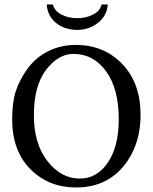

<svg xmlns="http://www.w3.org/2000/svg" viewBox="-20 -825 680 855"><path d="M307.1 -585Q239.3 -585 185.1 -513.9Q130.9 -442.9 130.9 -311Q130.9 -185.1 191.4 -107.4Q252 -29.8 335.9 -29.8Q412.1 -29.8 460.4 -101.3Q508.8 -172.9 508.8 -293.9Q508.8 -430.2 452.4 -507.6Q396 -585 307.1 -585ZM606 -313Q606 -195.8 548.8 -109.9Q467.8 10.3 317.9 9.8Q196.8 9.8 115.5 -71.5Q34.2 -152.8 34.2 -293.9Q34.2 -369.1 50 -418Q65.9 -466.8 99.1 -514.2Q136.2 -567.4 193.1 -596.2Q250 -625 317.9 -625Q442.9 -625 524.4 -540Q606 -455.1 606 -313ZM460 -805.2Q456.1 -754.4 416 -723.1Q376 -691.9 324.2 -691.9Q268.1 -691.9 230 -722.4Q191.9 -752.9 188 -805.2H215.8Q221.7 -777.3 252.4 -760.7Q283.2 -744.1 324.2 -744.1Q363.3 -744.1 395 -760.5Q426.8 -776.9 432.1 -805.2Z"/></svg>

Font: Linux Libertine Mono
Style: Mono
Weight: 400
Designer: Philipp H. Poll
Foundry: Philipp H. Poll
Version: Version 5.1.7 ; ttfautohint (v0.9)